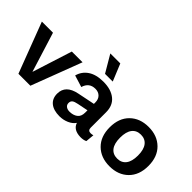

<svg xmlns="http://www.w3.org/2000/svg" viewBox="-44 -1263 1795 1795"><g transform="rotate(45 853.0 -366.0)"><path d="M400 -500H542L352 0H194L4 -500H151L274 -105Z M869 -572H767L667 -742H799ZM1064 -84Q1081 -84 1096 -89L1088 -4Q1062 9 1023 9Q927 7 905 -62Q882 -28 838 -9Q794 10 746 10Q668 10 624.5 -25Q581 -60 581 -125Q581 -237 720 -265L892 -300V-319Q892 -361 867.5 -385.5Q843 -410 803 -410Q721 -410 697 -328L580 -364Q598 -432 656 -471Q714 -510 809 -510Q910 -510 969 -462.5Q1028 -415 1028 -325V-122Q1028 -84 1064 -84ZM781 -87Q829 -87 860.5 -110Q892 -133 892 -184V-215L787 -194Q750 -187 734 -175Q718 -163 718 -138Q718 -114 736 -100.5Q754 -87 781 -87Z M1221.5 -440.5Q1292 -510 1407 -510Q1522 -510 1592.5 -440.5Q1663 -371 1663 -250Q1663 -129 1592.5 -59.5Q1522 10 1407 10Q1292 10 1221.5 -59.5Q1151 -129 1151 -250Q1151 -371 1221.5 -440.5ZM1407 -408Q1350 -408 1319 -368Q1288 -328 1288 -250Q1288 -172 1319 -132Q1350 -92 1407 -92Q1463 -92 1494 -132Q1525 -172 1525 -250Q1525 -328 1494 -368Q1463 -408 1407 -408Z"/></g></svg>

Font: Elaine Sans SemiBold
Style: Regular
Weight: 600
Designer: Wei Huang
Foundry: Wei Huang
Version: Version 2.001;December 24, 2019;FontCreator 12.0.0.2547 64-b